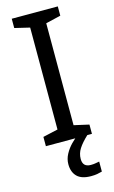

<svg xmlns="http://www.w3.org/2000/svg" viewBox="-140 -766 618 1039"><g transform="rotate(-15 169.5 -247.0)"><path d="M298 0H40V-52L124 -71V-642L40 -662V-714H298V-662L214 -642V-71L298 -52ZM204 116Q204 161 249 161Q266 161 277.5 158.5Q289 156 297 155V211Q283 215 269 217.5Q255 220 235 220Q182 220 157 195Q132 170 132 126Q132 97 146.5 70Q161 43 182.5 21Q204 -1 224 -15L272 0Q238 32 221 58.5Q204 85 204 116Z"/></g></svg>

Font: Noto Sans Old Sogdian
Style: Regular
Weight: 400
Designer: Monotype Design Team
Foundry: Monotype Imaging Inc.
Version: Version 2.002; ttfautohint (v1.8.4.7-5d5b)